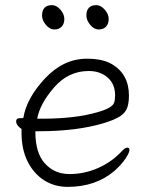

<svg xmlns="http://www.w3.org/2000/svg" viewBox="-20 -713 583 749"><path d="M317 -652Q317 -693 356 -693Q373 -693 388.5 -675.5Q404 -658 404 -639Q404 -620 393.5 -609Q383 -598 365 -598Q347 -598 332 -616Q317 -634 317 -652ZM144 -652Q144 -693 183 -693Q200 -693 215.5 -675.5Q231 -658 231 -639Q231 -620 220.5 -609Q210 -598 192 -598Q174 -598 159 -616Q144 -634 144 -652ZM118 -201V-198Q118 -116 155.5 -75Q193 -34 251 -34Q309 -34 362.5 -57.5Q416 -81 456 -124Q468 -137 476.5 -137Q485 -137 485 -127.5Q485 -118 470 -95Q455 -72 426 -46Q353 16 244 16Q193 16 152.5 -9.5Q112 -35 88 -82.5Q64 -130 64 -195V-210Q43 -224 43 -240Q43 -252 57 -252Q71 -252 71 -253Q84 -331 156 -407.5Q228 -484 319 -484Q380 -484 416 -463Q483 -424 483 -340Q483 -311 476 -292Q469 -273 448.5 -259.5Q428 -246 386 -233Q281 -201 130 -201ZM146 -250Q275 -250 363 -276Q418 -292 425 -312Q429 -323 429 -341Q429 -385 400 -410.5Q371 -436 326 -436Q247 -436 191.5 -372.5Q136 -309 125 -250Z"/></svg>

Font: ToneOZ-Pinyin-WenKai-Light
Style: Light
Weight: 300
Designer: Fontworks Inc.
Foundry: ToneOZ
Version: Version 0.240331